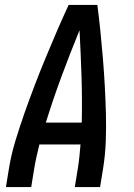

<svg xmlns="http://www.w3.org/2000/svg" viewBox="-20 -755 540 775"><path d="M4 0 16 -74Q25 -130 42 -186Q59 -242 78.5 -297.5Q98 -353 119 -408Q140 -463 162.5 -517.5Q185 -572 208.5 -626.5Q232 -681 257 -735H373Q380 -681 385.5 -626.5Q391 -572 395.5 -517.5Q400 -463 403 -408Q406 -353 407.5 -297.5Q409 -242 407 -186Q405 -130 396 -74L384 0H282L294 -74Q298 -98 300.5 -123Q303 -148 305 -172H139Q133 -148 127.5 -123Q122 -98 118 -74L106 0ZM165 -260H310Q312 -354 309 -447Q306 -540 301 -633Q263 -540 228.5 -447Q194 -354 165 -260Z"/></svg>

Font: Iosevka Curly Semibold
Style: Italic
Weight: 600
Italic angle: -9°
Monospace: yes
Designer: Belleve Invis
Foundry: Belleve Invis
Version: Version 22.1.2; ttfautohint (v1.8.4)